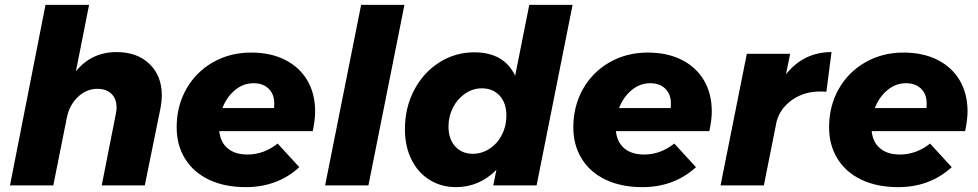

<svg xmlns="http://www.w3.org/2000/svg" viewBox="-20 -762 4018 789"><path d="M645 -370Q645 -348 640 -320L575 0H398L456 -294Q459 -308 459 -320Q459 -356 438 -376.5Q417 -397 380 -397Q335 -397 299.5 -363Q264 -329 254 -275L199 0H21L167 -742H346L292 -469Q356 -548 459 -548Q544 -548 594.5 -499Q645 -450 645 -370Z M1275 -304Q1275 -270 1265 -223H881Q886 -177 916 -152Q946 -127 997 -127Q1064 -127 1121 -172L1210 -75Q1120 7 990 7Q904 7 840 -23Q776 -53 741 -109Q706 -165 706 -239Q706 -326 745.5 -396Q785 -466 855 -506Q925 -546 1012 -546Q1092 -546 1151.5 -516Q1211 -486 1243 -431.5Q1275 -377 1275 -304ZM1107 -337Q1107 -375 1084 -397.5Q1061 -420 1022 -420Q980 -420 946 -392Q912 -364 894 -318H1106Q1107 -324 1107 -337Z M1642 -742 1494 0H1316L1464 -742Z M1644 -231Q1644 -319 1681.5 -391Q1719 -463 1784.5 -505Q1850 -547 1929 -547Q2051 -547 2097 -451L2155 -742H2333L2185 0H2007L2020 -64Q1949 7 1854 7Q1793 7 1745 -23Q1697 -53 1670.5 -107Q1644 -161 1644 -231ZM2061 -287Q2061 -338 2033.5 -368.5Q2006 -399 1960 -399Q1923 -399 1891.5 -377.5Q1860 -356 1841.5 -320Q1823 -284 1823 -242Q1823 -191 1850.5 -160.5Q1878 -130 1923 -130Q1960 -130 1992 -151Q2024 -172 2042.5 -208Q2061 -244 2061 -287Z M2905 -304Q2905 -270 2895 -223H2511Q2516 -177 2546 -152Q2576 -127 2627 -127Q2694 -127 2751 -172L2840 -75Q2750 7 2620 7Q2534 7 2470 -23Q2406 -53 2371 -109Q2336 -165 2336 -239Q2336 -326 2375.5 -396Q2415 -466 2485 -506Q2555 -546 2642 -546Q2722 -546 2781.5 -516Q2841 -486 2873 -431.5Q2905 -377 2905 -304ZM2737 -337Q2737 -375 2714 -397.5Q2691 -420 2652 -420Q2610 -420 2576 -392Q2542 -364 2524 -318H2736Q2737 -324 2737 -337Z M3397 -548 3376 -385Q3367 -386 3350 -386Q3284 -386 3234.5 -351Q3185 -316 3171 -261L3119 0H2941L3049 -541H3227L3210 -457Q3283 -548 3397 -548Z M3956 -304Q3956 -270 3946 -223H3562Q3567 -177 3597 -152Q3627 -127 3678 -127Q3745 -127 3802 -172L3891 -75Q3801 7 3671 7Q3585 7 3521 -23Q3457 -53 3422 -109Q3387 -165 3387 -239Q3387 -326 3426.5 -396Q3466 -466 3536 -506Q3606 -546 3693 -546Q3773 -546 3832.5 -516Q3892 -486 3924 -431.5Q3956 -377 3956 -304ZM3788 -337Q3788 -375 3765 -397.5Q3742 -420 3703 -420Q3661 -420 3627 -392Q3593 -364 3575 -318H3787Q3788 -324 3788 -337Z"/></svg>

Font: Gontserrat
Style: Bold Italic
Weight: 700
Italic angle: -11.3°
Designer: Julieta Ulanovsky
Foundry: Julieta Ulanovsky
Version: Version 6.001